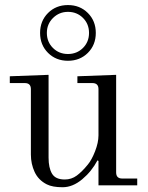

<svg xmlns="http://www.w3.org/2000/svg" viewBox="-20 -747 595 774"><path d="M173.6 -533.9Q141.6 -565.9 141.6 -614.3Q141.6 -662.6 173.6 -694.6Q205.6 -726.6 253.9 -726.6Q302.2 -726.6 334.2 -694.6Q366.2 -662.6 366.2 -614.3Q366.2 -565.9 334.2 -533.9Q302.2 -502 253.9 -502Q205.6 -502 173.6 -533.9ZM168.9 -614.3Q168.9 -578.1 193.4 -553.7Q217.8 -529.3 253.9 -529.3Q290 -529.3 314.5 -553.7Q338.9 -578.1 338.9 -614.3Q338.9 -650.4 314.5 -674.8Q290 -699.2 253.9 -699.2Q218.8 -699.2 193.8 -674.6Q168.9 -649.9 168.9 -614.3ZM19.5 -412.1V-439.5L175.8 -445.3V-111.3Q175.8 -70.3 189.7 -46.9Q203.6 -23.4 241.2 -23.4Q268.1 -23.4 289.6 -39.3Q311 -55.2 334 -83.5Q349.6 -102.1 363.3 -137.2Q377 -172.4 377 -201.2V-387.7Q377 -412.1 352.5 -412.1H292V-439.5L448.2 -445.3V-51.8Q448.2 -27.3 472.7 -27.3H533.2V0H377V-98.1L373 -100.6Q349.6 -56.2 311.3 -24.2Q272.9 7.8 232.4 7.8Q191.4 7.8 168.5 -3.9Q134.8 -21 119.6 -53.7Q104.5 -86.4 104.5 -124V-387.7Q104.5 -412.1 80.1 -412.1Z"/></svg>

Font: Theano Modern
Style: Regular
Weight: 400
Designer: Alexey Kryukov
Version: Version 2.00